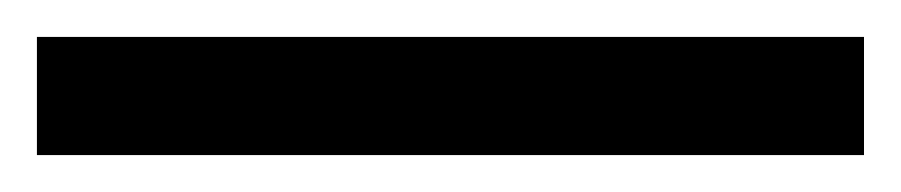

<svg xmlns="http://www.w3.org/2000/svg" viewBox="-22 70 488 104"><path d="M446 154H-2V90H446Z"/></svg>

Font: Noto Sans Nushu
Style: Regular
Weight: 400
Designer: Lisa Huang
Foundry: Lisa Huang
Version: Version 1.003; ttfautohint (v1.8.4.7-5d5b)